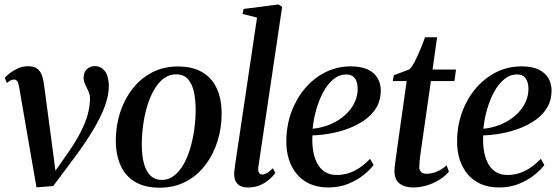

<svg xmlns="http://www.w3.org/2000/svg" viewBox="-20 -837 2529 868"><path d="M66.5 -443.5Q63.5 -461.5 58.2 -469.5Q53 -477.5 43.5 -477.5Q34.5 -477.5 26.8 -473Q19 -468.5 11.5 -462L1 -484.5Q9.5 -494.5 25.2 -506.8Q41 -519 62 -528.2Q83 -537.5 107 -537.5Q131.5 -537.5 145.8 -528.2Q160 -519 167.2 -502Q174.5 -485 178 -461.5L216.5 -173L234 -39L205.5 -29.5L284 -141Q321 -194 343.2 -237Q365.5 -280 375.8 -316.8Q386 -353.5 387 -386.5Q387.5 -407.5 380 -423.8Q372.5 -440 365.2 -454.8Q358 -469.5 358 -486.5Q358 -509.5 372.5 -523.8Q387 -538 408 -538Q431 -538 445.2 -525.2Q459.5 -512.5 465.8 -491.8Q472 -471 472 -446.5Q472 -405.5 453.2 -355Q434.5 -304.5 397.2 -243Q360 -181.5 304 -107.5L220.5 4L145 10L116.5 -153.5Z M784 -536.5Q850 -536.5 893.8 -511Q937.5 -485.5 959.8 -437.8Q982 -390 982 -322.5Q982 -258 963.2 -198.2Q944.5 -138.5 908.5 -91Q872.5 -43.5 820.2 -16Q768 11.5 701.5 11.5Q636 11.5 592 -14Q548 -39.5 526 -87.2Q504 -135 503.5 -201Q503.5 -266.5 522.5 -326.8Q541.5 -387 578 -434.2Q614.5 -481.5 666.5 -509Q718.5 -536.5 784 -536.5ZM776 -501Q744 -501 718.8 -481.2Q693.5 -461.5 675 -428.2Q656.5 -395 644.5 -353.8Q632.5 -312.5 626.8 -268.5Q621 -224.5 621 -184Q621 -131 631.5 -95.2Q642 -59.5 662 -41.5Q682 -23.5 711 -23.5Q742.5 -23.5 767.5 -43.2Q792.5 -63 811 -96.2Q829.5 -129.5 841.2 -170.8Q853 -212 858.8 -255.5Q864.5 -299 864.5 -339.5Q864.5 -388 856 -424.2Q847.5 -460.5 828.2 -480.8Q809 -501 776 -501Z M1147.5 -79.5Q1146 -63 1151.2 -55.5Q1156.5 -48 1165.5 -48Q1174.5 -48 1186.2 -54.2Q1198 -60.5 1213.5 -76.5L1225 -55Q1214 -40 1196.2 -24.8Q1178.5 -9.5 1154.8 0.5Q1131 10.5 1100.5 10.5Q1082.5 10.5 1068.5 4.5Q1054.5 -1.5 1046.5 -15.5Q1038.5 -29.5 1038.5 -52Q1038.5 -56.5 1039.5 -64.2Q1040.5 -72 1041.8 -81.2Q1043 -90.5 1044 -99L1142 -757.5L1076.5 -774L1081.5 -796.5L1239 -817L1255.5 -805.5Z M1669 -91Q1654 -70.5 1624.8 -46.8Q1595.5 -23 1554.8 -6.2Q1514 10.5 1465 10.5Q1415.5 10.5 1379.5 -6.2Q1343.5 -23 1320 -52.2Q1296.5 -81.5 1285.2 -119Q1274 -156.5 1274.5 -198Q1274.5 -267 1296.5 -328.2Q1318.5 -389.5 1357.8 -436.2Q1397 -483 1450.2 -510Q1503.5 -537 1566 -537Q1612.5 -537 1642.2 -523Q1672 -509 1686.8 -484.2Q1701.5 -459.5 1701.5 -428Q1701.5 -385 1682.5 -352.2Q1663.5 -319.5 1630.8 -296Q1598 -272.5 1557.8 -257Q1517.5 -241.5 1474.5 -233.8Q1431.5 -226 1392.5 -225Q1390.5 -190.5 1395.2 -158.5Q1400 -126.5 1412.8 -101Q1425.5 -75.5 1447.5 -60.8Q1469.5 -46 1501.5 -46Q1532 -46 1559 -55.2Q1586 -64.5 1609.5 -81.2Q1633 -98 1653 -119ZM1545.5 -500.5Q1514 -500.5 1487.8 -479Q1461.5 -457.5 1442 -421.8Q1422.5 -386 1410 -342.5Q1397.5 -299 1393.5 -255Q1425.5 -258 1455.5 -268.2Q1485.5 -278.5 1511.2 -295Q1537 -311.5 1556.2 -333.2Q1575.5 -355 1586.2 -380.8Q1597 -406.5 1597 -435.5Q1596.5 -468 1583.5 -484.2Q1570.5 -500.5 1545.5 -500.5Z M1886 -177.5Q1882.5 -154 1880.2 -136.5Q1878 -119 1876.8 -106.2Q1875.5 -93.5 1875.5 -82Q1875.5 -66 1884.5 -58.8Q1893.5 -51.5 1908 -51.5Q1934 -51.5 1957.5 -62.2Q1981 -73 1999 -89.5L2009.5 -61Q1992 -40 1965.5 -23.8Q1939 -7.5 1908.5 1.5Q1878 10.5 1847 10.5Q1809 10.5 1785.8 -7.8Q1762.5 -26 1763.5 -66Q1763.5 -72.5 1764.5 -83Q1765.5 -93.5 1767.5 -107.8Q1769.5 -122 1772 -140.2Q1774.5 -158.5 1777.5 -180.5L1818.5 -470.5H1755.5L1760.5 -497L1831.5 -523.5Q1843.5 -536 1856.8 -562.2Q1870 -588.5 1882 -617.8Q1894 -647 1901.5 -668.5H1956L1935.5 -522.5H2041.5L2034.5 -470.5H1928Z M2441 -91Q2426 -70.5 2396.8 -46.8Q2367.5 -23 2326.8 -6.2Q2286 10.5 2237 10.5Q2187.5 10.5 2151.5 -6.2Q2115.5 -23 2092 -52.2Q2068.5 -81.5 2057.2 -119Q2046 -156.5 2046.5 -198Q2046.5 -267 2068.5 -328.2Q2090.5 -389.5 2129.8 -436.2Q2169 -483 2222.2 -510Q2275.5 -537 2338 -537Q2384.5 -537 2414.2 -523Q2444 -509 2458.8 -484.2Q2473.5 -459.5 2473.5 -428Q2473.5 -385 2454.5 -352.2Q2435.5 -319.5 2402.8 -296Q2370 -272.5 2329.8 -257Q2289.5 -241.5 2246.5 -233.8Q2203.5 -226 2164.5 -225Q2162.5 -190.5 2167.2 -158.5Q2172 -126.5 2184.8 -101Q2197.5 -75.5 2219.5 -60.8Q2241.5 -46 2273.5 -46Q2304 -46 2331 -55.2Q2358 -64.5 2381.5 -81.2Q2405 -98 2425 -119ZM2317.5 -500.5Q2286 -500.5 2259.8 -479Q2233.5 -457.5 2214 -421.8Q2194.5 -386 2182 -342.5Q2169.5 -299 2165.5 -255Q2197.5 -258 2227.5 -268.2Q2257.5 -278.5 2283.2 -295Q2309 -311.5 2328.2 -333.2Q2347.5 -355 2358.2 -380.8Q2369 -406.5 2369 -435.5Q2368.5 -468 2355.5 -484.2Q2342.5 -500.5 2317.5 -500.5Z"/></svg>

Font: Merriweather 96pt Medium
Style: Italic
Weight: 500
Italic angle: -7.8°
Version: Version 2.101